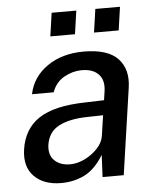

<svg xmlns="http://www.w3.org/2000/svg" viewBox="-52 -744 656 799"><g transform="rotate(-5 276.5 -345.0)"><path d="M172 10Q100 10 59.8 -30Q19.5 -70 29.5 -142Q42 -228 106.5 -270.5Q171 -313 299.5 -315.5L379 -318L384.5 -355.5Q391 -401.5 366.8 -426.2Q342.5 -451 295.5 -450.5Q258 -450 223 -430.2Q188 -410.5 173 -369H82.5Q97 -440 159.2 -483.5Q221.5 -527 312 -527Q412.5 -527 454.8 -482Q497 -437 486 -361.5L433.5 0H345L349.5 -92Q313 -33 268.5 -11.5Q224 10 172 10ZM215.5 -64.5Q246 -64.5 277 -79.8Q308 -95 330.5 -119.2Q353 -143.5 357 -170.5L369.5 -256L304.5 -254.5Q230 -253.5 185 -230.2Q140 -207 132 -152.5Q126.5 -111 150.2 -87.8Q174 -64.5 215.5 -64.5ZM362 -602 376 -699.5H479L465 -602ZM179.5 -602 193.5 -699.5H296.5L282.5 -602Z"/></g></svg>

Font: Public Sans Medium
Style: Italic
Weight: 500
Italic angle: -8°
Designer: The Public Sans project authors (U.S. Web Design System). Libre Franklin designed by Pablo Impallari and Rodrigo Fuenzal
Version: Version 1.007; ttfautohint (v1.8.1) -l 8 -r 50 -G 200 -x 14 